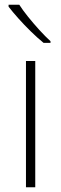

<svg xmlns="http://www.w3.org/2000/svg" viewBox="-20 -786 257 806"><path d="M128 0H89V-530H128ZM61 -766Q75 -744 97.5 -716Q120 -688 145 -660.5Q170 -633 192 -613V-606H163Q137 -627 109 -654.5Q81 -682 56.5 -709.5Q32 -737 16 -758V-766Z"/></svg>

Font: Noto Sans Thai ExtraLight
Style: Regular
Weight: 200
Designer: Monotype Design Team
Foundry: Monotype Imaging Inc.
Version: Version 2.001; ttfautohint (v1.8.4.7-5d5b)